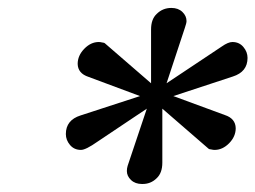

<svg xmlns="http://www.w3.org/2000/svg" viewBox="-20 -770 644 484"><path d="M146 -432.1Q146 -467.3 183.1 -479L333 -527.8L203.1 -576.2Q176.3 -585 175.8 -608.9Q175.8 -629.9 192.4 -647Q209 -664.1 229 -664.1Q232.9 -664.1 236.6 -663.1Q240.2 -662.1 242.2 -662.1L244.1 -661.1L360.8 -560.1V-695.8Q360.8 -721.7 375 -734.9Q390.1 -750 412.1 -750Q429.2 -750 439.7 -740Q450.2 -730 450.2 -716.8Q450.2 -711.9 445.8 -699.2L399.9 -560.1L539.1 -652.8Q555.2 -664.1 565.9 -664.1Q583 -664.1 593.5 -651.6Q604 -639.2 604 -624Q604 -588.9 566.9 -577.1L417 -527.8L546.9 -480Q573.7 -471.2 574.2 -446.8Q574.2 -425.8 557.6 -408.9Q541 -392.1 521 -392.1Q517.1 -392.1 513.4 -393.1Q509.8 -394 507.8 -394L505.9 -395L389.2 -496.1V-359.9Q389.2 -334 375 -320.8Q359.9 -305.7 337.9 -306.2Q320.8 -306.2 310.3 -316.2Q299.8 -326.2 299.8 -338.9Q299.8 -345.7 301.8 -352.1L350.1 -496.1L226.1 -413.1Q196.3 -392.1 184.1 -392.1Q167 -392.1 156.5 -404.5Q146 -417 146 -432.1Z"/></svg>

Font: CMU Serif Extra
Style: BoldSlanted
Weight: 700
Italic angle: -9.46001°
Version: Version 0.7.0